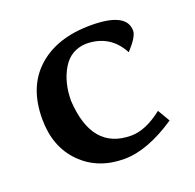

<svg xmlns="http://www.w3.org/2000/svg" viewBox="-94 -580 701 689"><g transform="rotate(-20 256.0 -236.0)"><path d="M269.5 9.8Q168.9 9.8 105 -54.7Q41 -119.1 41 -225.6Q41 -348.6 116 -415.5Q190.9 -482.4 319.3 -482.4Q456.1 -482.4 456.1 -412.1Q456.1 -389.6 415 -344.7Q372.1 -425.8 280.3 -425.8Q221.2 -423.3 190.9 -372.3Q160.6 -321.3 160.6 -251Q171.9 -60.5 321.3 -60.5Q377 -60.5 441.4 -111.3L468.8 -64.5Q358.4 9.8 269.5 9.8Z"/></g></svg>

Font: Kelvinch
Style: Bold
Weight: 700
Designer: Paul James Miller
Foundry: High-Logic / Made with FontCreator
Version: Version 3.501;March 28, 2021;FontCreator 13.0.0.2683 64-bit